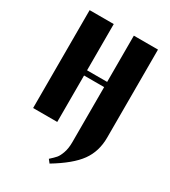

<svg xmlns="http://www.w3.org/2000/svg" viewBox="-167 -580 746 841"><g transform="rotate(30 206.0 -160.0)"><path d="M35.2 -495.1H157.2V-261.2H258.8V-495.1H380.9V-49.8Q380.9 20 344.2 70.8Q307.6 121.6 219.2 174.8L206.1 158.2Q224.6 141.6 233.6 131.1Q242.7 120.6 250.7 97.9Q258.8 75.2 258.8 43.9V-234.9H157.2V0H35.2Z"/></g></svg>

Font: Moniqa Black Heading
Style: Regular
Weight: 900
Designer: Rajesh Rajput
Foundry: Rajesh Rajput
Version: Version 1.000